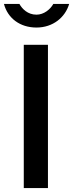

<svg xmlns="http://www.w3.org/2000/svg" viewBox="-32 -949 369 969"><path d="M317 -929H237C222 -902 190 -875 152 -875C108 -875 80 -904 66 -929H-12C7 -857 69 -810 152 -810C235 -810 297 -861 317 -929ZM88 -723V0H210V-723Z"/></svg>

Font: United Sans SemiBold
Style: Regular
Weight: 600
Designer: Pablo Impallari, Rodrigo Fuenzalida (Modified by Dan O. Williams)
Version: Version 1.000;PS 001.000;hotconv 1.0.88;makeotf.lib2.5.64775